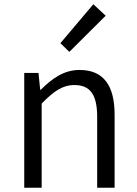

<svg xmlns="http://www.w3.org/2000/svg" viewBox="-20 -883 645 903"><path d="M94 0H176V-396C232 -453 273 -483 330 -483C405 -483 437 -437 437 -333V0H519V-343C519 -481 467 -554 354 -554C280 -554 224 -513 172 -461H169L161 -540H94ZM306 -639 477 -809 419 -863 264 -680Z"/></svg>

Font: Noto Sans CJK HK DemiLight
Style: Regular
Weight: 350
Designer: Ryoko NISHIZUKA 西塚涼子 (kana, bopomofo & ideographs); Paul D. Hunt (Latin, Greek & Cyrillic); Sandoll Communications 산돌커뮤니
Foundry: Adobe
Version: Version 2.004;hotconv 1.0.118;makeotfexe 2.5.65603